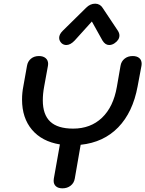

<svg xmlns="http://www.w3.org/2000/svg" viewBox="-20 -1015 791 1045"><path d="M751 -667Q751 -661 750 -657L729 -545Q703 -404 623.5 -322Q544 -240 419 -227L387 -43Q383 -19 364.5 -4.5Q346 10 320 10Q297 10 284.5 -1Q272 -12 272 -31Q272 -39 273 -43L306 -229Q208 -245 154 -309Q100 -373 100 -473Q100 -510 107 -545L127 -657Q131 -681 148.5 -695.5Q166 -710 192 -710Q215 -710 228.5 -698.5Q242 -687 242 -667Q242 -660 241 -657L220 -542Q213 -504 213 -469Q213 -391 253.5 -353Q294 -315 378 -315Q473 -315 535 -374Q597 -433 616 -542L636 -657Q640 -681 658 -695.5Q676 -710 702 -710Q725 -710 738 -699Q751 -688 751 -667ZM302 -809Q302 -828 321 -847L449 -973Q471 -995 498 -995Q511 -995 521.5 -989Q532 -983 538 -973L622 -847Q630 -834 630 -822Q630 -798 604 -780Q590 -770 574 -770Q553 -770 538 -794L480 -898L386 -794Q363 -770 341 -770Q326 -770 315 -780Q302 -793 302 -809Z"/></svg>

Font: Kodchasan SemiBold
Style: Italic
Weight: 600
Italic angle: -10°
Version: Version 1.000; ttfautohint (v1.6)